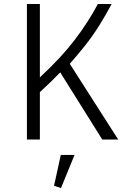

<svg xmlns="http://www.w3.org/2000/svg" viewBox="-20 -700 624 963"><path d="M493 0 282 -337Q236 -289 180 -238V0H115V-680H180V-312Q286 -410 354 -499Q422 -588 471 -680H540Q509 -622 478 -572.5Q447 -523 411 -477Q375 -431 330 -380L573 0ZM286 243 251 232 285 77H354Z"/></svg>

Font: Inria Sans Light
Style: Regular
Weight: 300
Designer: Black Foundry Team
Foundry: Black Foundry
Version: Version 1.2; ttfautohint (v1.8.3)